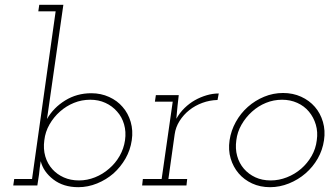

<svg xmlns="http://www.w3.org/2000/svg" viewBox="-20 -770 1373 797"><path d="M135 0H35L39 -27H113L211 -723H139L143 -750H243L183 -331Q181 -317 179 -303Q177 -289 175 -276Q202 -323 250.5 -353Q299 -383 359 -383Q399 -383 433 -367.5Q467 -352 489 -326Q512 -300 522.5 -264Q533 -228 527 -188Q521 -147 501 -112Q481 -77 451 -50Q421 -24 383 -8.5Q345 7 305 7Q243 7 201.5 -25Q160 -57 149 -101Q147 -87 145 -73.5Q143 -60 142 -46ZM499 -188Q504 -223 495 -254Q486 -285 466 -307Q446 -330 417.5 -343Q389 -356 355 -356Q319 -356 287 -343Q255 -330 229 -307Q203 -284 185.5 -253.5Q168 -223 164 -188Q159 -152 168 -121Q177 -90 198 -67Q217 -46 245 -33.5Q273 -21 308 -21Q342 -21 374.5 -34Q407 -47 433 -70Q459 -92 476.5 -122.5Q494 -153 499 -188Z M573 -27H651L697 -348H623L627 -375H722L717 -331Q715 -316 714.5 -304.5Q714 -293 712 -277Q726 -302 746 -321.5Q766 -341 789 -354Q812 -367 837.5 -374.5Q863 -382 888 -382L883 -355Q850 -354 820 -343Q790 -332 766 -313Q742 -294 725.5 -268Q709 -242 705 -212L679 -27H757L754 0H570Z M933 -188Q939 -228 959 -264Q979 -300 1009 -326.5Q1039 -353 1076.5 -368.5Q1114 -384 1155 -384Q1196 -384 1230 -368.5Q1264 -353 1287 -326.5Q1310 -300 1320.5 -264Q1331 -228 1325 -188Q1319 -147 1299 -112Q1279 -77 1248.5 -50.5Q1218 -24 1179.5 -8.5Q1141 7 1101 7Q1060 7 1026.5 -8.5Q993 -24 970.5 -50.5Q948 -77 937.5 -112Q927 -147 933 -188ZM961 -188Q956 -153 964.5 -122.5Q973 -92 992.5 -69.5Q1012 -47 1040 -34Q1068 -21 1104 -21Q1138 -21 1171 -34Q1204 -47 1230 -69.5Q1256 -92 1273.5 -122.5Q1291 -153 1295 -188Q1300 -222 1291 -252.5Q1282 -283 1262.5 -306.5Q1243 -330 1214 -343Q1185 -356 1151 -356Q1116 -356 1084 -343Q1052 -330 1026 -306.5Q1000 -283 982.5 -252.5Q965 -222 961 -188Z"/></svg>

Font: Josefin Slab Light
Style: Italic
Weight: 300
Italic angle: -12°
Designer: Santiago Orozco
Foundry: Typemade
Version: Version 2.000